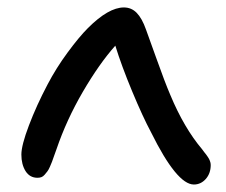

<svg xmlns="http://www.w3.org/2000/svg" viewBox="-20 -495 605 513"><path d="M80.1 -20Q59.6 -20 48.3 -37.8Q37.1 -55.7 37.1 -82Q37.1 -106.9 57.4 -160.2Q77.6 -213.4 106.9 -269Q129.9 -313 160.6 -354.7Q191.4 -396.5 214.8 -419.9Q270 -475.1 311 -475.1Q331.1 -475.1 345.2 -460.7Q359.4 -446.3 370.1 -416Q373.5 -407.2 397 -341.3Q420.4 -275.4 435.1 -241.2Q471.7 -153.3 520 -96.2Q521.5 -93.8 525.6 -88.6Q529.8 -83.5 531 -81.8Q532.2 -80.1 534.9 -76.2Q537.6 -72.3 538.6 -70.3Q539.6 -68.4 540.8 -65.2Q542 -62 542.5 -59.6Q543 -57.1 543 -54.2Q543 -31.7 529.8 -16.8Q516.6 -2 498 -2Q452.6 -2 383.8 -141.1Q361.3 -183.1 333 -251.2Q304.7 -319.3 288.1 -373Q245.1 -324.7 201.4 -249.8Q157.7 -174.8 130.9 -96.2Q128.9 -91.3 124.8 -79.3Q120.6 -67.4 118.9 -62.7Q117.2 -58.1 113.3 -49.3Q109.4 -40.5 106.4 -36.9Q103.5 -33.2 99.4 -28.3Q95.2 -23.4 90.6 -21.7Q85.9 -20 80.1 -20Z"/></svg>

Font: Shantell Sans Irregular
Style: Regular
Weight: 400
Designer: Stephen Nixon, Anya Danilova, Shantell Martin
Foundry: Arrow Type
Version: Version 1.006;[9816181b4]